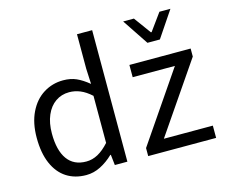

<svg xmlns="http://www.w3.org/2000/svg" viewBox="-102 -853 1183 1004"><g transform="rotate(-15 489.5 -351.0)"><path d="M394.5 -441.9 390.6 -524.9V-711.9H472.7V0H404.8L398.4 -57.1H395.5Q363.8 -26.4 326.2 -7.1Q288.6 12.2 248 12.2Q187 12.2 141.8 -16.8Q96.7 -45.9 71.8 -103Q46.9 -160.2 46.9 -243.2Q46.9 -322.8 75 -380.4Q103 -438 151.1 -468Q199.2 -498 257.8 -498Q297.4 -498 328.4 -484.4Q359.4 -470.7 394.5 -441.9ZM390.6 -123.5V-378.4Q360.4 -405.8 331.5 -417.7Q302.7 -429.7 272 -429.7Q230 -429.7 197.8 -407.2Q165.5 -384.8 147.5 -342.8Q129.4 -300.8 129.4 -244.1Q129.4 -152.8 164.1 -104.5Q198.7 -56.2 266.1 -56.2Q299.3 -56.2 329.6 -72.8Q359.9 -89.4 390.6 -123.5ZM842.3 -419.4H613.8V-485.8H945.3V-442.4L688 -66.4H953.1V0H585.4V-43.5ZM699.2 -713.9 766.6 -621.6H770.5L837.4 -713.9H897L802.2 -573.2H734.9L641.1 -713.9Z"/></g></svg>

Font: Varta
Style: Regular
Weight: 400
Designer: Joana Correia, Viktoriya Grabowska, Eben Sorkin
Foundry: Sorkin Type
Version: Version 1.002; ttfautohint (v1.3) -l 8 -r 24 -G 200 -x 12 -H